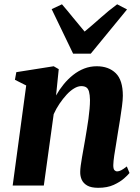

<svg xmlns="http://www.w3.org/2000/svg" viewBox="-20 -864 650 894"><path d="M241 -419.5Q256.5 -447 276.5 -471.5Q296.5 -496 320.5 -515Q344.5 -534 372 -544.8Q399.5 -555.5 430.5 -555.5Q486 -555.5 519 -523.2Q552 -491 552 -418Q552 -399.5 548 -369.2Q544 -339 538.8 -306.2Q533.5 -273.5 529 -246.5Q525.5 -221 520.5 -193Q515.5 -165 511.8 -139.2Q508 -113.5 507.5 -95Q507.5 -77 513 -71.5Q518.5 -66 525.5 -66Q534 -66 544.2 -71.2Q554.5 -76.5 570.5 -89L583 -58.5Q576.5 -50 558 -33.5Q539.5 -17 509.5 -3.2Q479.5 10.5 437.5 10.5Q404.5 10.5 386.2 0Q368 -10.5 360.5 -27.2Q353 -44 353.5 -64Q353.5 -75 355.8 -92.5Q358 -110 361.8 -131.2Q365.5 -152.5 369.5 -174.8Q373.5 -197 377 -217.5Q380.5 -239 384.5 -262.8Q388.5 -286.5 391.8 -310.5Q395 -334.5 397 -356.8Q399 -379 399 -398Q398.5 -423 394.5 -437.2Q390.5 -451.5 381.8 -457.2Q373 -463 358.5 -463Q342.5 -463 324.8 -452.2Q307 -441.5 290 -423Q273 -404.5 257.2 -381.2Q241.5 -358 230 -332.5L184 0H39L102 -466L49.5 -492.5L56 -528L230 -555.5L253.5 -542ZM320.5 -614 220.5 -821.5 268.5 -844Q294 -814.5 320.5 -781.5Q347 -748.5 374 -717Q412.5 -749 448.8 -781.5Q485 -814 525.5 -844L571.5 -820L402.5 -614Z"/></svg>

Font: Merriweather 48pt ExtraBold
Style: Italic
Weight: 800
Italic angle: -7.8°
Version: Version 2.101